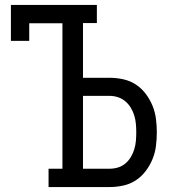

<svg xmlns="http://www.w3.org/2000/svg" viewBox="-20 -755 740 775"><path d="M176 0V-74H232V-661H98V-590H24V-735H371V-662H315V-441H423Q450 -441 477.5 -435Q505 -429 528 -414Q551 -399 568 -376.5Q585 -354 595.5 -328.5Q606 -303 609.5 -275.5Q613 -248 613 -221Q613 -193 609.5 -165.5Q606 -138 595.5 -112.5Q585 -87 568 -64.5Q551 -42 528 -27Q505 -12 477.5 -6Q450 0 423 0ZM315 -74H423Q440 -74 456.5 -79Q473 -84 486 -95Q499 -106 508 -121Q517 -136 522 -152.5Q527 -169 528.5 -186Q530 -203 530 -221Q530 -238 528.5 -255Q527 -272 522 -288.5Q517 -305 508 -320Q499 -335 486 -346Q473 -357 456.5 -362.5Q440 -368 423 -368H315Z"/></svg>

Font: Iosevka Etoile
Style: Regular
Weight: 400
Designer: Belleve Invis
Foundry: Belleve Invis
Version: Version 33.2.4